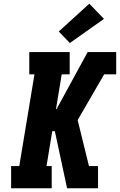

<svg xmlns="http://www.w3.org/2000/svg" viewBox="-20 -1016 647 1036"><path d="M40 0V-120H84L166 -615H138V-735H356V-615H313L282 -427H285L453 -735H607V-615H542L399 -368L460 -120H509V0H342L276 -308H262L231 -120H259V0ZM357 -784 297 -846 462 -996 541 -914Z"/></svg>

Font: Iosevka Curly Slab HvExObl
Style: Regular
Weight: 900
Width: 7
Italic angle: -9°
Monospace: yes
Designer: Belleve Invis
Foundry: Belleve Invis
Version: Version 11.1.0; ttfautohint (v1.8.3)